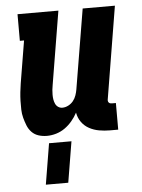

<svg xmlns="http://www.w3.org/2000/svg" viewBox="-53 -562 605 819"><g transform="rotate(-5 250.0 -152.5)"><path d="M133 8Q114 8 97 2.5Q80 -3 68 -15.5Q56 -28 49.5 -44.5Q43 -61 38.5 -78Q34 -95 33.5 -113.5Q33 -132 33.5 -150.5Q34 -169 36 -187.5Q38 -206 41 -225L71 -406H53V-520H228L176 -206Q174 -196 173 -185.5Q172 -175 172 -164.5Q172 -154 173.5 -144.5Q175 -135 179 -126Q183 -117 191 -111.5Q199 -106 209 -106Q222 -106 234.5 -112.5Q247 -119 255.5 -129.5Q264 -140 268.5 -153Q273 -166 275 -178L332 -520H470L405 -126Q404 -122 404.5 -118Q405 -114 407.5 -111Q410 -108 413.5 -107Q417 -106 421 -106H438V8H402Q379 8 356.5 4Q334 0 314.5 -10.5Q295 -21 282 -39Q269 -57 265 -80Q255 -61 241 -44.5Q227 -28 210 -16Q193 -4 173 2Q153 8 133 8ZM110 215 139 40H235L206 215Z"/></g></svg>

Font: Iosevka Curly Slab Heavy
Style: Italic
Weight: 900
Italic angle: -9°
Monospace: yes
Designer: Belleve Invis
Foundry: Belleve Invis
Version: Version 22.1.2; ttfautohint (v1.8.4)